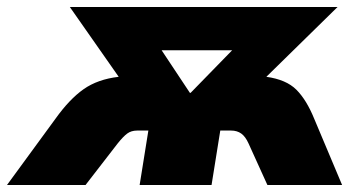

<svg xmlns="http://www.w3.org/2000/svg" viewBox="-80 -530 1026 550"><path d="M-60 0 79 -190Q119 -246 159.5 -274.5Q200 -303 260 -310L120 -510H887L683 -310Q740 -302 769 -273Q798 -244 820 -190L900 0H686L632 -119Q623 -139 611 -147.5Q599 -156 582 -156H551L526 0H320L345 -156H313Q296 -156 284.5 -147.5Q273 -139 257 -119L165 0ZM464 -264H466L585 -386H383Z"/></svg>

Font: Winston Black
Style: Italic
Weight: 900
Italic angle: -9°
Designer: Original fonts by Vernon Adams / Changes by Cristiano Sobral
Foundry: VOriginal fonts by Vernon Adams / Changes by Cristiano Sobral
Version: Version 2.503;July 17, 2020;FontCreator 13.0.0.2655 64-bit